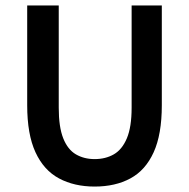

<svg xmlns="http://www.w3.org/2000/svg" viewBox="-20 -674 695 706"><path d="M328 12Q253 12 197 -18Q141 -48 110.5 -114Q80 -180 80 -287V-654H196V-278Q196 -207 212.5 -165.5Q229 -124 259 -106.5Q289 -89 328 -89Q368 -89 398.5 -106.5Q429 -124 446.5 -165.5Q464 -207 464 -278V-654H575V-287Q575 -180 545 -114Q515 -48 459.5 -18Q404 12 328 12Z"/></svg>

Font: Source Sans Pro SemiBold
Style: Regular
Weight: 600
Designer: Paul D. Hunt
Foundry: Adobe Systems Incorporated
Version: Version 2.045;hotconv 1.0.109;makeotfexe 2.5.65596